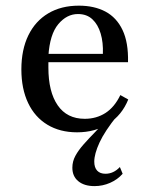

<svg xmlns="http://www.w3.org/2000/svg" viewBox="-20 -447 518 665"><path d="M307.3 197.6Q271.8 197.6 251.2 180.6Q230.6 163.7 230.6 133.9Q230.6 112.1 241.1 92.7Q251.6 73.4 269.8 52.8Q287.9 32.3 311.3 8.5Q334.7 -15.3 360.5 -46L386.3 -46.8Q342.7 7.3 324.6 46.8Q306.5 86.3 306.5 112.9Q306.5 133.1 316.5 144Q326.6 154.8 345.2 154.8Q373.4 154.8 395.2 131.5L404.8 154.8Q387.1 175 361.3 186.3Q335.5 197.6 307.3 197.6ZM246.8 11.3Q187.9 11.3 144.4 -14.9Q100.8 -41.1 77.4 -90.3Q54 -139.5 54 -206.5Q54 -275 78.2 -324.6Q102.4 -374.2 147.2 -400.8Q191.9 -427.4 253.2 -427.4Q306.5 -427.4 345.2 -406.9Q383.9 -386.3 404.4 -343.1Q425 -300 423.4 -231.5H113.7L112.9 -260.5H336.3Q337.9 -300 328.6 -331Q319.4 -362.1 300 -380.2Q280.6 -398.4 250 -398.4Q211.3 -398.4 181.9 -363.3Q152.4 -328.2 147.6 -253.2L148.4 -251.6Q147.6 -242.7 147.6 -233.5Q147.6 -224.2 147.6 -212.9Q147.6 -129 179.8 -82.3Q212.1 -35.5 273.4 -35.5Q313.7 -35.5 345.2 -55.6Q376.6 -75.8 396.8 -117.7L424.2 -102.4Q402.4 -48.4 356 -18.5Q309.7 11.3 246.8 11.3Z"/></svg>

Font: Playfair 5pt SemiExpanded Light Medium
Style: Regular
Weight: 500
Version: Version 2.203